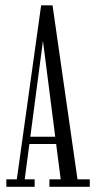

<svg xmlns="http://www.w3.org/2000/svg" viewBox="-20 -722 370 742"><path d="M4.5 0V-29H45L139 -701.5H183L279.5 -29H327V0H171V-29H214.5L146 -564L75.5 -29H114V0ZM82.5 -165.5V-193.5H208.5V-165.5Z"/></svg>

Font: Imbue 24pt Light
Style: Regular
Weight: 300
Designer: Tyler Finck
Foundry: Etcetera Type Company
Version: Version 1.102